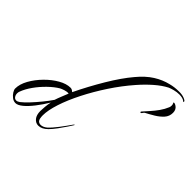

<svg xmlns="http://www.w3.org/2000/svg" viewBox="-160 -847 1043 1043"><g transform="rotate(45 361.0 -325.5)"><path d="M79 11Q64 11 51 1Q38 -9 30 -22Q22 -35 22 -44Q22 -78 43 -115.5Q64 -153 96.5 -186Q129 -219 165 -239.5Q201 -260 232 -260Q237 -260 242 -258Q247 -256 255 -249Q295 -332 343 -412.5Q391 -493 436 -546Q475 -593 515.5 -618.5Q556 -644 599 -654Q629 -662 661 -662Q666 -662 672 -662Q678 -662 683 -661Q693 -660 706 -655Q719 -650 721 -644Q723 -640 721 -639Q719 -638 716 -641Q709 -647 698.5 -649.5Q688 -652 676 -652Q657 -652 638 -647Q619 -642 608 -637Q575 -620 540 -589.5Q505 -559 471 -520Q422 -464 378.5 -398Q335 -332 301.5 -266Q268 -200 249.5 -143Q231 -86 231 -47Q231 -41 231.5 -35.5Q232 -30 233 -25Q236 -12 243 -7Q250 -2 259 -2Q269 -2 278.5 -6.5Q288 -11 295 -17Q314 -34 338.5 -66Q363 -98 385 -130Q389 -135 390 -133Q391 -131 389 -129Q385 -122 371 -101Q357 -80 339.5 -56Q322 -32 306 -16Q280 10 253 10Q233 10 219 -7Q205 -24 205 -55Q205 -65 207 -88Q209 -111 213 -127Q190 -89 165.5 -57.5Q141 -26 118.5 -7.5Q96 11 79 11ZM72 -2Q81 -2 92 -10Q110 -24 132.5 -48Q155 -72 177.5 -99.5Q200 -127 217 -152Q222 -168 231 -190Q240 -212 247 -230Q234 -232 217.5 -226.5Q201 -221 194 -217Q167 -201 137.5 -172.5Q108 -144 85 -111.5Q62 -79 51 -49Q48 -42 48 -33Q48 -21 54.5 -11.5Q61 -2 72 -2ZM602 -435Q595 -431 594 -434Q593 -437 594 -439L627 -476Q645 -496 660.5 -518Q676 -540 686 -564Q689 -570 689 -580Q689 -589 686 -593Q684 -597 684 -598Q684 -600 687 -600Q696 -600 705 -593Q722 -581 722 -557Q722 -530 704.5 -510.5Q687 -491 662 -476Q637 -461 614 -449Q610 -447 607 -442Q604 -437 602 -435Z"/></g></svg>

Font: The Nautigal
Style: Regular
Weight: 400
Designer: Robert E. Leuschke
Foundry: Robert E. Leuschke
Version: Version 1.100; ttfautohint (v1.8.3)